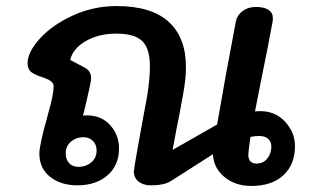

<svg xmlns="http://www.w3.org/2000/svg" viewBox="-20 -609 1026 634"><path d="M954 -126Q954 -66 916 -30.5Q878 5 810 5Q756 5 720.5 -25Q685 -55 683 -100Q683 -100 682.5 -99.5Q682 -99 682 -99L544 -11Q522 3 478 3Q453 3 437.5 -9.5Q422 -22 422 -43Q422 -50 435 -122.5Q448 -195 453 -222L466 -292Q475 -349 475 -389Q475 -450 449 -474Q423 -498 364 -498Q322 -498 289 -485.5Q256 -473 236 -453Q216 -433 212 -411L261 -385Q281 -374 281 -350Q281 -339 262 -259L254 -227Q258 -228 267 -228Q315 -228 344 -195.5Q373 -163 373 -119Q373 -63 335 -30Q297 3 235 3Q181 3 145.5 -25Q110 -53 110 -102Q110 -129 134 -215Q136 -222 146.5 -262Q157 -302 157 -324Q157 -331 153.5 -335.5Q150 -340 142 -345Q136 -348 120 -354Q97 -361 84 -370.5Q71 -380 71 -400Q71 -437 112 -482Q153 -527 221 -558Q289 -589 365 -589Q480 -589 537 -537Q594 -485 594 -388Q594 -365 591.5 -343.5Q589 -322 584 -294L572 -229Q569 -215 562.5 -181.5Q556 -148 550 -114L685 -191L697 -198Q723 -351 759 -539Q763 -559 781 -572.5Q799 -586 825 -586Q852 -586 866.5 -576.5Q881 -567 881 -549Q881 -541 880 -537Q866 -459 843 -348L822 -241Q829 -242 840 -242Q889 -242 921.5 -207Q954 -172 954 -126ZM876 -125Q876 -141 865.5 -150.5Q855 -160 836 -160Q822 -160 807 -157Q800 -108 800 -98Q800 -69 827 -69Q850 -69 863 -86Q876 -103 876 -125ZM255 -156Q232 -156 214.5 -141.5Q197 -127 197 -102Q197 -83 208 -70.5Q219 -58 240 -58Q263 -58 281 -72.5Q299 -87 299 -112Q299 -132 286.5 -144Q274 -156 255 -156Z"/></svg>

Font: Mali SemiBold
Style: Italic
Weight: 600
Italic angle: -10°
Version: Version 1.000; ttfautohint (v1.6)